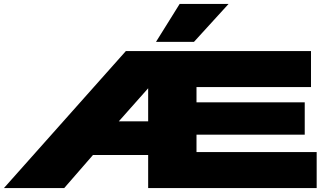

<svg xmlns="http://www.w3.org/2000/svg" viewBox="-20 -961 1681 981"><path d="M0 0 623 -700H1569V-516H984V-438H1537V-273H984V-184H1598V0H737V-169H455L308 0ZM587 -341H737V-510ZM777 -747 898 -941H1148L971 -747Z"/></svg>

Font: Georama Extra Expanded ExtraBold
Style: Regular
Weight: 800
Width: 8
Designer: Jean-Baptiste Levee
Foundry: Production Type
Version: Version 1.000